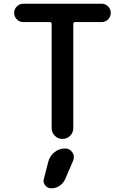

<svg xmlns="http://www.w3.org/2000/svg" viewBox="-20 -774 674 1040"><path d="M242.2 99.6Q251 69.3 275.9 49.8Q300.8 30.3 332 30.3Q358.4 30.3 372.1 51.8Q379.9 63.5 379.9 77.1Q379.9 85.9 376 96.7L333 196.3Q323.2 218.8 302.7 232.4Q282.2 246.1 257.8 246.1Q237.3 246.1 224.6 229.5Q215.8 218.8 215.8 205.1Q215.8 200.2 217.8 194.3ZM106.4 -753.9H530.3Q550.8 -753.9 565.4 -739.3Q580.1 -724.6 580.1 -704.1Q580.1 -683.6 565.4 -668.9Q550.8 -654.3 530.3 -654.3H386.7Q377 -654.3 377 -644.5V-80.1Q377 -55.7 359.9 -38.6Q342.8 -21.5 318.4 -21.5Q293.9 -21.5 276.9 -38.6Q259.8 -55.7 259.8 -80.1V-644.5Q259.8 -654.3 250 -654.3H106.4Q85.9 -654.3 71.3 -668.9Q56.6 -683.6 56.6 -704.1Q56.6 -724.6 71.3 -739.3Q85.9 -753.9 106.4 -753.9Z"/></svg>

Font: Gen Jyuu GothicX Medium
Style: Regular
Weight: 500
Designer: Ryoko NISHIZUKA (kana &amp; ideographs); Paul D. Hunt (Latin, Greek &amp; Cyrillic); Wenlong ZHANG (bopomofo); Sandoll C
Version: Version 1.058.20140828